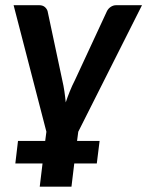

<svg xmlns="http://www.w3.org/2000/svg" viewBox="-20 -532 552 720"><path d="M273.5 -38 512.5 -512.5H416C408.3 -512.5 401.3 -510.3 395 -506C388.7 -501.7 384 -496.3 381 -490L261 -231.5C253.7 -217.2 247.2 -203.2 241.8 -189.5C236.2 -175.8 231.2 -162 226.5 -148C225.2 -162 223.5 -175.8 221.5 -189.5C219.5 -203.2 216.8 -217.2 213.5 -231.5L158.5 -490C156.8 -496 153.3 -501.2 148 -505.8C142.7 -510.2 135.7 -512.5 127 -512.5H31L154 -38L149.5 -3.5H47.5L37.5 81H139.5L129 168H248L258.5 81H343L353.5 -3.5H269Z"/></svg>

Font: Lato
Style: Bold Italic
Weight: 700
Italic angle: -7°
Designer: Lukasz Dziedzic
Foundry: tyPoland Lukasz Dziedzic
Version: Version 2.007; 2014-02-27